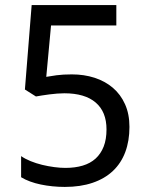

<svg xmlns="http://www.w3.org/2000/svg" viewBox="-20 -734 591 764"><path d="M266.1 -438Q314.5 -438 356.2 -424.6Q397.9 -411.1 429 -384.8Q460 -358.4 477.5 -319.3Q495.1 -280.3 495.1 -229Q495.1 -173.3 478.5 -128.9Q461.9 -84.5 429.2 -53.7Q396.5 -22.9 348.4 -6.6Q300.3 9.8 237.8 9.8Q212.9 9.8 188.7 7.3Q164.6 4.9 142.3 0.2Q120.1 -4.4 100.1 -11.7Q80.1 -19 64 -28.8V-112.8Q80.1 -101.6 101.8 -92.8Q123.5 -84 147.5 -78.1Q171.4 -72.3 195.6 -69.1Q219.7 -65.9 240.2 -65.9Q278.8 -65.9 309.1 -75Q339.4 -84 360.4 -103Q381.3 -122.1 392.6 -150.9Q403.8 -179.7 403.8 -219.2Q403.8 -289.1 360.8 -325.9Q317.9 -362.8 235.8 -362.8Q222.7 -362.8 207.3 -361.6Q191.9 -360.4 176.5 -358.4Q161.1 -356.4 147.2 -354.2Q133.3 -352.1 123 -350.1L79.1 -377.9L106 -713.9H442.9V-632.8H183.1L164.1 -428.2Q179.7 -431.2 205.3 -434.6Q231 -438 266.1 -438Z"/></svg>

Font: Nokora
Style: Regular
Weight: 400
Foundry: Danh Hong
Version: Version 1.3 October 31, 2012